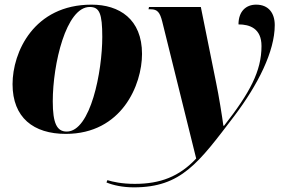

<svg xmlns="http://www.w3.org/2000/svg" viewBox="-20 -566 1219 826"><path d="M263 10C504 10 591 -201 591 -334C591 -484 493 -546 374 -546C125 -546 34 -341 34 -204C34 -60 124 10 263 10ZM556 240C760 240 834 135 988 -67C1090 -202 1162 -345 1162 -458C1162 -510 1135 -546 1082 -546C1038 -546 1006 -517 1006 -461C1054 -461 1105 -444 1105 -368C1105 -260 1055 -167 944 -25H941C936 -63 921 -157 910 -209L844 -536H621L619 -526H629C657 -526 668 -513 678 -473L824 116C751 194 669 225 560 225C503 225 465 216 442 209L438 219C467 231 508 240 556 240ZM267 0C225 0 207 -35 207 -130C207 -290 264 -536 366 -536C408 -536 420 -508 420 -407C420 -259 370 0 267 0Z"/></svg>

Font: Noto Serif Display ExtraBold
Style: Italic
Weight: 800
Italic angle: -12°
Designer: Monotype Design Team
Foundry: Monotype Imaging Inc.
Version: Version 2.009